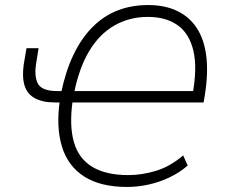

<svg xmlns="http://www.w3.org/2000/svg" viewBox="-20 -733 896 761"><path d="M484 8Q378 8 313.5 -33.5Q249 -75 225.5 -152Q202 -229 217 -334L224 -327H197Q149 -327 118.5 -343.5Q88 -360 77.5 -393.5Q67 -427 74 -477L85 -542H133L123 -480Q115 -427 131.5 -399.5Q148 -372 208 -372H234L222 -364Q240 -451 271.5 -516.5Q303 -582 347 -626Q391 -670 446 -691.5Q501 -713 567 -713Q633 -713 681.5 -690Q730 -667 759.5 -622.5Q789 -578 797.5 -511.5Q806 -445 792 -357L787 -327H258L268 -334Q254 -235 273 -169.5Q292 -104 346 -71.5Q400 -39 489 -39Q541 -39 597 -55.5Q653 -72 706 -117L724 -77Q692 -49 652 -30Q612 -11 569 -1.5Q526 8 484 8ZM566 -666Q493 -666 433.5 -632Q374 -598 333.5 -530.5Q293 -463 273 -361L266 -372H756L742 -352Q763 -463 746.5 -532Q730 -601 683.5 -633.5Q637 -666 566 -666Z"/></svg>

Font: Nunito Sans 7pt SemiCondensed ExtraLight
Style: Italic
Weight: 250
Width: 4
Italic angle: -9°
Designer: Vernon Adams
Foundry: Vernon Adams
Version: Version 3.101;gftools[0.9.27]